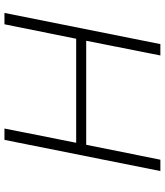

<svg xmlns="http://www.w3.org/2000/svg" viewBox="41 -781 740 862"><g transform="rotate(-90 411.0 -350.0)"><path d="M733 -700H784L644 0H593L659 -333H192L125 0H74L214 -700H265L201 -378H668Z"/></g></svg>

Font: Montserrat Light
Style: Italic
Weight: 300
Italic angle: -11.3°
Designer: Julieta Ulanovsky
Foundry: Julieta Ulanovsky
Version: Version 9.000; ttfautohint (v1.8.4.7-5d5b)